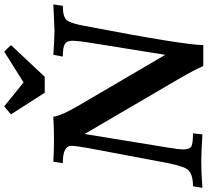

<svg xmlns="http://www.w3.org/2000/svg" viewBox="-70 -906 966 893"><g transform="rotate(-90 412.5 -459.0)"><path d="M649.9 3.9H552.2Q536.1 -34.7 493.7 -107.9L236.3 -547.9L173.8 -164.6Q164.6 -109.9 164.6 -89.4Q164.6 -63 175.8 -53.5Q187 -43.9 239.3 -43.9L234.4 0Q154.3 -5.4 106.9 -5.4Q51.3 -5.4 -14.2 0L-6.8 -43.9Q59.1 -43.9 75.9 -76.4Q92.8 -108.9 108.4 -200.2L170.9 -531.7Q181.2 -588.4 181.2 -610.8Q181.2 -649.4 100.6 -649.4L107.4 -693.4Q167 -690.4 206.1 -690.4Q256.3 -690.4 316.9 -693.4Q320.8 -655.8 371.1 -571.3L604.5 -172.9L658.7 -510.3Q669.9 -577.1 669.9 -606Q669.9 -630.4 654.8 -639.9Q639.6 -649.4 596.2 -649.4L604.5 -693.4Q685.1 -688 718.3 -688L838.9 -693.4L832.5 -649.4Q779.8 -649.4 765.1 -630.1Q750.5 -610.8 739.3 -549.8Q649.9 -83.5 649.9 3.9ZM502.4 -733.4H428.2L327.6 -890.6L364.7 -921.9L476.1 -832L619.6 -921.9L649.9 -890.6Z"/></g></svg>

Font: Kelvinch
Style: Bold Italic
Weight: 700
Italic angle: -10°
Designer: Paul James Miller
Foundry: High-Logic / Made with FontCreator
Version: Version 3.30 September 23, 2016